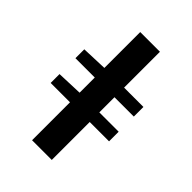

<svg xmlns="http://www.w3.org/2000/svg" viewBox="-251 -810 1102 1102"><g transform="rotate(45 300.0 -259.0)"><path d="M220 180V-698H380V180ZM63 -329V-401L223 -407H537V-329ZM63 -128V-200L223 -206H537V-128Z"/></g></svg>

Font: Source Code Pro ExtraLight ExtraBold
Style: Regular
Weight: 800
Monospace: yes
Version: Version 1.018;hotconv 1.0.116;makeotfexe 2.5.65601